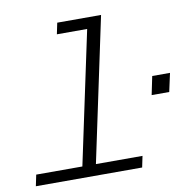

<svg xmlns="http://www.w3.org/2000/svg" viewBox="-81 -812 885 893"><g transform="rotate(-10 361.5 -366.0)"><path d="M28 -53H246L379 -679H236L247 -732H454L310 -53H530L519 0H17ZM639 -411H723L704 -324H621Z"/></g></svg>

Font: Azeret Mono Light
Style: Italic
Weight: 300
Italic angle: -12°
Designer: Martin Vácha
Foundry: Displaay
Version: Version 1.000; Glyphs 3.0.3, build 3074